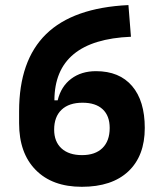

<svg xmlns="http://www.w3.org/2000/svg" viewBox="-20 -716 626 746"><path d="M297.9 9.8Q183.1 9.8 118.7 -55.7Q54.2 -121.1 54.2 -237.3V-283.7Q54.2 -481 159.2 -583.5Q264.2 -686 479 -696.3L488.8 -573.2Q191.9 -561 191.4 -326.2H204.1Q217.3 -380.4 256.6 -409.9Q295.9 -439.5 353 -439.5Q443.8 -439.5 493.2 -381.8Q542.5 -324.2 542.5 -218.8Q542.5 -110.4 478.8 -50.3Q415 9.8 297.9 9.8ZM298.8 -113.3Q350.1 -113.3 378.2 -140.9Q406.2 -168.5 406.2 -218.8Q406.2 -266.1 378.9 -291.5Q351.6 -316.9 300.8 -316.9Q248 -316.9 219.2 -289.6Q190.4 -262.2 190.4 -212.4Q190.4 -165.5 219 -139.4Q247.6 -113.3 298.8 -113.3Z"/></svg>

Font: Cascadia Mono PL
Style: Bold
Weight: 700
Monospace: yes
Designer: Aaron Bell
Foundry: Saja Typeworks
Version: Version 2404.023; ttfautohint (v1.8.4)